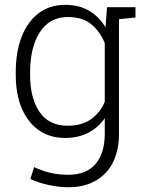

<svg xmlns="http://www.w3.org/2000/svg" viewBox="-20 -558 604 791"><path d="M538.1 -528.3V-485.8L470.2 -479V-6.8Q470.2 60.5 445.8 110.4Q420.9 159.7 374 186.5Q327.1 213.4 261.7 213.4Q223.1 213.4 180.2 204.1Q137.2 194.8 105 179.2L120.6 130.4Q151.9 145.5 186.8 153.8Q221.7 162.1 260.7 162.1Q335.9 162.1 373.8 117.4Q411.6 72.8 411.6 -6.8V-71.3Q385.3 -32.7 344 -11.2Q302.7 10.3 248 10.3Q184.6 10.3 139.2 -22Q93.8 -54.2 69.3 -112.5Q44.9 -170.9 44.9 -249.5V-259.8Q44.9 -343.8 69.3 -406.7Q93.8 -469.2 139.4 -503.7Q185.1 -538.1 249 -538.1Q305.7 -538.1 347.2 -513.7Q388.7 -489.3 414.6 -445.3L420.9 -528.3ZM411.6 -138.7V-380.4Q393.1 -426.8 356.9 -457.3Q320.8 -487.8 259.8 -487.8Q208.5 -487.8 173.8 -459Q139.2 -429.7 121.6 -378.4Q104 -327.1 104 -259.8V-249.5Q104 -153.8 142.8 -96.9Q181.6 -40 258.8 -40Q316.4 -40 354.2 -66.4Q392.1 -92.8 411.6 -138.7Z"/></svg>

Font: Hanuman Light
Style: Regular
Weight: 300
Designer: Danh Hong
Version: Version 8.002; ttfautohint (v1.8.3)